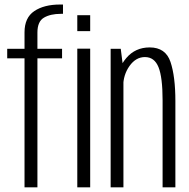

<svg xmlns="http://www.w3.org/2000/svg" viewBox="-20 -806 812 826"><path d="M85.5 0H141V-555H247V-596H141V-666Q141 -713.5 169 -730Q197 -746.5 242 -746.5H251V-786.5H238Q169.5 -786.5 127.5 -758.2Q85.5 -730 85.5 -667V-596H11V-555H85.5ZM312.5 0H368V-596.5H312.5ZM312.5 -740.5V-672H368V-740.5Z M456 0H511V-505.5L499.5 -596H456ZM679.5 0H734.5V-371Q734.5 -477 713.5 -539.5Q692.5 -602 624 -602Q562 -602 523.2 -556.2Q484.5 -510.5 484.5 -453.5L510 -433.5Q510 -484 537.2 -522.2Q564.5 -560.5 603.5 -560.5Q644.5 -560.5 662 -516.8Q679.5 -473 679.5 -375Z"/></svg>

Font: Anybody Condensed Light
Style: Regular
Weight: 300
Width: 3
Designer: Tyler Finck
Foundry: Etcetera Type Company
Version: Version 1.113;gftools[0.9.25]